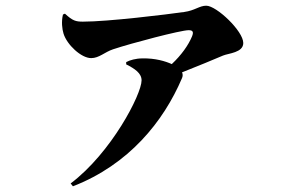

<svg xmlns="http://www.w3.org/2000/svg" viewBox="-20 -592 1040 674"><path d="M201 -541C195 -516 198 -490 203 -474C215 -435 265 -388 300 -388C328 -388 347 -409 377 -419C443 -441 615 -486 642 -486C656 -486 661 -481 654 -464C641 -433 617 -399 583 -367C561 -377 525 -388 480 -387C457 -387 436 -381 423 -374V-366C453 -351 477 -335 477 -310C477 -261 371 -56 228 52L236 62C432 -14 554 -165 619 -318C622 -325 622 -332 619 -338C677 -361 728 -382 763 -397C782 -405 834 -407 834 -441C834 -483 740 -572 704 -572C680 -572 664 -555 627 -550C564 -541 359 -516 271 -516C246 -516 235 -519 208 -544Z"/></svg>

Font: Noto Serif KR Black
Style: Regular
Weight: 900
Version: Version 1.001;PS 1.001;hotconv 16.6.54;makeotf.lib2.5.65590